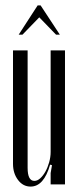

<svg xmlns="http://www.w3.org/2000/svg" viewBox="-20 -682 291 709"><path d="M165 -74Q142 7 93 7Q65 7 46.5 -17.5Q28 -42 28 -77V-496H82V-62Q82 -14 107 -14Q118 -14 128.5 -23.5Q139 -33 147.5 -48Q156 -63 161.5 -82.5Q167 -102 167 -121V-496H220V-1H167V-43L172 -72ZM119 -662H130L201 -554H187L125 -618L63 -554H49Z"/></svg>

Font: Moniqa Cond Heading
Style: Regular
Weight: 400
Width: 3
Designer: Rajesh Rajput
Foundry: Rajesh Rajput
Version: Version 1.000